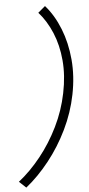

<svg xmlns="http://www.w3.org/2000/svg" viewBox="-130 -870 500 1076"><g transform="rotate(-5 120.5 -332.0)"><path d="M-26.9 170.4 -65.4 134.3Q1 82 59.8 8.5Q118.7 -64.9 162.1 -153.6Q205.6 -242.2 225.1 -338.9Q245.1 -436.5 237.5 -522.5Q230 -608.4 200.4 -678.7Q170.9 -749 125.5 -799.8L166 -834Q216.3 -776.9 248 -696.8Q279.8 -616.7 288.1 -522.5Q296.4 -428.2 275.9 -326.2Q255.9 -226.1 210.9 -133.5Q166 -41 104.5 36.6Q43 114.3 -26.9 170.4Z"/></g></svg>

Font: Reddit Sans Light
Style: Italic
Weight: 300
Italic angle: -11.25°
Designer: Stephen Hutchings
Version: Version 1.013